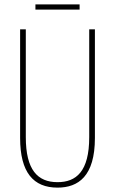

<svg xmlns="http://www.w3.org/2000/svg" viewBox="-20 -848 526 878"><path d="M344 -828H142V-804H344ZM414 -217V-714H388V-221C388 -63 328 -15 243 -15C152 -15 98 -71 98 -221V-714H72V-217C72 -59 133 10 243 10C338 10 414 -42 414 -217Z"/></svg>

Font: Noto Sans Devanagari ExtraCondensed Thin
Style: Regular
Weight: 100
Width: 2
Designer: Jelle Bosma - Monotype Design Team
Foundry: Monotype Imaging Inc.
Version: Version 2.004